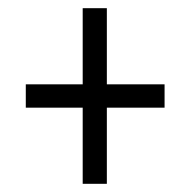

<svg xmlns="http://www.w3.org/2000/svg" viewBox="-20 -592 465 469"><path d="M182 -143V-329H43V-386H182V-572H241V-386H382V-329H241V-143Z"/></svg>

Font: Noto Serif ExtraCondensed
Style: Regular
Weight: 400
Width: 2
Designer: Monotype Design Team
Foundry: Monotype Imaging Inc.
Version: Version 2.015